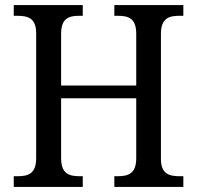

<svg xmlns="http://www.w3.org/2000/svg" viewBox="-20 -734 774 754"><path d="M34 0H305V-42H292C251 -42 220 -52 220 -113V-348H515V-113C515 -52 484 -42 442 -42H429V0H700V-42H685C645 -42 612 -51 612 -109V-601C612 -663 644 -672 685 -672H700V-714H429V-672H442C484 -672 515 -663 515 -601V-398H220V-601C220 -663 251 -672 292 -672H305V-714H34V-672H48C89 -672 122 -663 122 -604V-113C122 -52 91 -42 50 -42H34Z"/></svg>

Font: Noto Serif Armenian SemiCondensed
Style: Regular
Weight: 400
Width: 4
Designer: Monotype Design Team
Foundry: Monotype Imaging Inc.
Version: Version 2.008